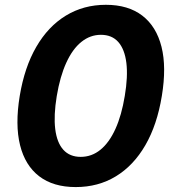

<svg xmlns="http://www.w3.org/2000/svg" viewBox="-20 -757 714 787"><path d="M290.4 9.8Q198.6 9.8 140.7 -34.4Q82.9 -78.7 62.2 -162Q41.5 -245.4 60.8 -363.3Q80.3 -481.4 128.8 -565Q177.3 -648.7 250 -693Q322.6 -737.3 414 -737.3Q505.4 -737.3 563.2 -693Q621 -648.6 642 -565.2Q662.9 -481.9 643.4 -364Q624.1 -245.4 575.8 -161.9Q527.5 -78.4 455 -34.3Q382.6 9.8 290.4 9.8ZM310.7 -114Q355.8 -114 391.7 -143.2Q427.7 -172.5 453.1 -228.4Q478.5 -284.3 491.5 -364Q504.8 -443.2 498 -499.1Q491.1 -555 465 -584.7Q438.9 -614.3 393.7 -614.3Q349.6 -614.3 313.5 -585.2Q277.4 -556.2 251.8 -500.1Q226.1 -444.1 212.6 -363.1Q199.6 -283.7 206.4 -228Q213.3 -172.3 239.6 -143.1Q266 -114 310.7 -114Z"/></svg>

Font: Adwaita Sans
Style: Italic
Weight: 400
Italic angle: -9.39999°
Designer: Rasmus Andersson
Foundry: rsms
Version: Version 4.001;git-9221beed3